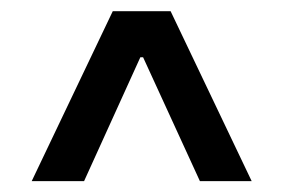

<svg xmlns="http://www.w3.org/2000/svg" viewBox="-20 -727 515 349"><path d="M37.6 -397.7 185 -706.7H290.1L437.5 -397.7H343.4L240.1 -622.9H235.1L132.8 -397.7Z"/></svg>

Font: Inter UI Medium
Style: Regular
Weight: 500
Designer: Rasmus Andersson
Foundry: rsms
Version: 3.2;8d6f07862